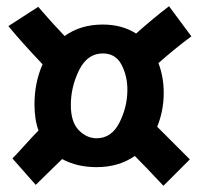

<svg xmlns="http://www.w3.org/2000/svg" viewBox="-20 -742 646 618"><path d="M91 -406Q91 -476 117 -535Q46 -610 7 -658L103 -720Q145 -671 188 -626Q239 -663 311 -663Q373 -663 418 -634Q472 -682 524 -722L596 -625Q547 -589 490 -539Q507 -494 507 -443Q507 -386 486 -334L591 -229L506 -144Q448 -206 414 -240Q362 -204 291 -204Q228 -204 180 -230L95 -147L20 -232Q33 -245 60.5 -275.5Q88 -306 104 -322Q91 -357 91 -406ZM208 -404Q208 -349 233.5 -323Q259 -297 291 -297Q339 -297 364.5 -347.5Q390 -398 390 -453Q390 -498 371 -534Q352 -570 311 -570Q261 -570 234.5 -516Q208 -462 208 -404Z"/></svg>

Font: Boogaloo
Style: Regular
Weight: 400
Designer: John Vargas Beltran
Foundry: John Vargas Beltran
Version: Version 1.001